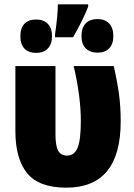

<svg xmlns="http://www.w3.org/2000/svg" viewBox="-20 -858 619 886"><path d="M51 -253V-553H236V-239Q236 -185 248.5 -162.5Q261 -140 290 -140Q323 -140 338 -176Q353 -212 353 -300Q353 -412 320 -553H505Q522 -478 529.5 -420.5Q537 -363 537 -298Q537 8 286 8Q160 8 105.5 -58.5Q51 -125 51 -253ZM387 -828Q364 -767 317 -686H234V-700Q247 -789 247 -838H387ZM503 -691Q503 -655 484 -635Q465 -615 430 -615Q395 -615 375.5 -635Q356 -655 356 -692Q356 -730 375.5 -750Q395 -770 430 -770Q465 -770 484 -749.5Q503 -729 503 -691ZM220 -691Q220 -654 200.5 -634Q181 -614 147 -614Q112 -614 93 -633.5Q74 -653 74 -691Q74 -729 93 -748.5Q112 -768 147 -768Q181 -768 200.5 -748Q220 -728 220 -691Z"/></svg>

Font: Noto Sans Display Black Narrow
Style: Regular
Weight: 900
Width: 4
Designer: Monotype Design team
Foundry: Monotype Imaging Inc.
Version: Version 1.000